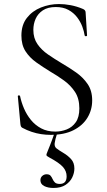

<svg xmlns="http://www.w3.org/2000/svg" viewBox="-20 -656 531 951"><path d="M145.2 -508Q145.2 -466.8 165.5 -437.5Q185.8 -408.2 218.1 -386Q250.4 -363.8 286.2 -342.4Q323.4 -320.8 357.5 -296.7Q391.6 -272.6 414.1 -239.7Q436.6 -206.8 436.6 -158.8Q436.6 -111.4 412.9 -72.6Q389.2 -33.8 343.5 -10.9Q297.8 12 231 12Q207.4 12 183.7 8.4Q160 4.8 136.7 -3Q113.4 -10.8 90.2 -23.2Q85.4 -26.2 83.6 -30.5Q81.8 -34.8 81 -42.2L68.4 -178Q67.4 -183 72.9 -183.5Q78.4 -184 79.4 -180Q85.6 -149.8 98.8 -118.9Q112 -88 132.9 -62.2Q153.8 -36.4 183.8 -20.3Q213.8 -4.2 253.8 -4.2Q283.2 -4.2 310.6 -15Q338 -25.8 355.5 -50.8Q373 -75.8 373 -119.2Q373 -167.8 351.6 -200.5Q330.2 -233.2 297.2 -257.1Q264.2 -281 227.4 -302.4Q192.4 -323.8 159.6 -347.1Q126.8 -370.4 106.4 -401.9Q86 -433.4 86 -479.8Q86 -532.6 113.1 -567.3Q140.2 -602 183.1 -619Q226 -636 272 -636Q300 -636 330 -630.3Q360 -624.6 389 -612.4Q397.4 -609.2 400.7 -604.6Q404 -600 404 -594.8L411.2 -480.6Q411.2 -476.8 405.9 -476.5Q400.6 -476.2 399.4 -480Q396.6 -500 387.6 -524.3Q378.6 -548.6 361.8 -570.6Q345 -592.6 319 -606.9Q293 -621.2 256.2 -621.2Q216.8 -621.2 192.3 -604.8Q167.8 -588.4 156.5 -562.9Q145.2 -537.4 145.2 -508ZM263.8 2Q252.4 37.4 250.7 53.8Q249 70.2 259.7 78.8Q270.4 87.4 294.2 101.6Q315.2 113.8 331.8 131.7Q348.4 149.6 348.4 178.8Q348.4 200.4 338 222.4Q327.6 244.4 304.7 259.7Q281.8 275 244.8 275Q217.6 275 198.9 265.5Q180.2 256 180.2 236.6Q180.2 223.4 189.4 215.3Q198.6 207.2 210.6 207.2Q224.4 207.2 230.4 214.3Q236.4 221.4 240.6 231.1Q244.8 240.8 252.1 247.9Q259.4 255 276 255Q310 255 310 217.4Q310 191.4 291.6 170.8Q273.2 150.2 224.6 124.2Q211.2 117.2 210.1 112.8Q209 108.4 215.6 93.8Q223.2 75.4 227.4 64.4Q231.6 53.4 236.7 40.2Q241.8 27 250.8 1Z"/></svg>

Font: Cormorant Garamond Light
Style: Regular
Weight: 300
Designer: Christian Thalmann (Catharsis Fonts)
Foundry: Catharsis Fonts
Version: Version 4.001